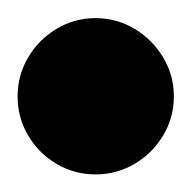

<svg xmlns="http://www.w3.org/2000/svg" viewBox="-57 -468 215 215"><path d="M-37.3 -360Q-37.3 -336.3 -25.5 -316.3Q-13.7 -296.3 6.3 -284.5Q26.3 -272.7 50 -272.7Q73.7 -272.7 93.7 -284.5Q113.7 -296.3 125.7 -316.3Q137.7 -336.3 137.7 -360Q137.7 -383.7 125.7 -403.7Q113.7 -423.7 93.7 -435.7Q73.7 -447.7 50 -447.7Q26.3 -447.7 6.3 -435.7Q-13.7 -423.7 -25.5 -403.7Q-37.3 -383.7 -37.3 -360Z"/></svg>

Font: Linefont Thin
Style: Regular
Weight: 100
Monospace: yes
Version: Version 3.002;gftools[0.9.33]